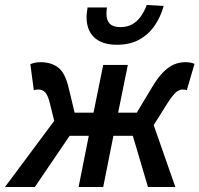

<svg xmlns="http://www.w3.org/2000/svg" viewBox="-52 -752 802 772"><path d="M-32 0 166 -266 149 -335Q140 -371 129 -381.5Q118 -392 102 -392Q96 -392 92.5 -391.5Q89 -391 84 -389L70 -494Q90 -502 110 -502Q154 -502 182 -480.5Q210 -459 224 -399L248 -299H324L363 -491H462L423 -299H498L558 -399Q581 -438 603 -460.5Q625 -483 647 -492.5Q669 -502 694 -502Q705 -502 715 -500Q725 -498 730 -495L699 -389Q695 -391 691 -391.5Q687 -392 682 -392Q668 -392 655 -380.5Q642 -369 620 -335L566 -249L653 0H543L482 -206H404L363 0H264L305 -206H228L88 0ZM418 -572Q359 -572 327.5 -601Q296 -630 296 -684Q296 -693 297.5 -703Q299 -713 300 -722H378Q377 -713 376.5 -707.5Q376 -702 376 -697Q376 -670 389.5 -656.5Q403 -643 432 -643Q459 -643 479 -654Q499 -665 513.5 -685Q528 -705 538 -732L606 -728Q594 -684 569.5 -648.5Q545 -613 507.5 -592.5Q470 -572 418 -572Z"/></svg>

Font: Source Sans 3 SemiBold
Style: Italic
Weight: 600
Italic angle: -11°
Designer: Paul D. Hunt
Foundry: Adobe
Version: Version 3.046;hotconv 1.0.118;makeotfexe 2.5.65603